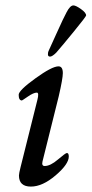

<svg xmlns="http://www.w3.org/2000/svg" viewBox="-20 -675 338 709"><path d="M188 -481Q173 -466 165 -466Q157 -466 157 -474Q157 -482 159 -486Q161 -490 188.5 -551Q216 -612 226 -630Q239 -655 251 -655Q260 -655 279 -641.5Q298 -628 298 -618Q298 -614 253.5 -559.5Q209 -505 188 -481ZM196 -430Q212 -430 212 -405Q212 -385 197 -320L137 -79Q133 -62 145 -62Q166 -62 194 -86Q222 -110 227 -110Q234 -110 234 -97Q234 -69 185.5 -27.5Q137 14 94 14Q50 14 50 -27Q50 -34 56 -58L118 -306Q125 -333 116 -333Q104 -333 83 -318.5Q62 -304 61 -304Q49 -304 49 -325Q49 -341 110.5 -385.5Q172 -430 196 -430Z"/></svg>

Font: EB Garamond 08
Style: Italic
Weight: 400
Italic angle: -14°
Version: Version 0.016